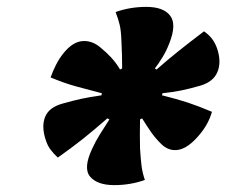

<svg xmlns="http://www.w3.org/2000/svg" viewBox="-20 -798 658 558"><path d="M405 -778Q455 -778 474.5 -752.5Q494 -727 472 -672Q464 -651 452.5 -632Q441 -613 430 -599L435 -596Q468 -625 500 -650.5Q532 -676 573 -707Q587 -697 596 -685.5Q605 -674 611 -657Q624 -618 612 -589Q600 -560 562 -549Q531 -540 506 -535Q481 -530 452 -527L451 -521Q495 -510 525.5 -500Q556 -490 596 -473Q586 -438 561 -408Q529 -369 500.5 -363Q472 -357 449 -379Q431 -397 419.5 -413.5Q408 -430 393 -454L387 -451Q386 -405 387 -366Q389 -334 391.5 -315Q394 -296 401 -275Q359 -260 312 -260Q263 -260 242 -284.5Q221 -309 248 -366Q257 -386 270 -407Q283 -428 298 -451L292 -454Q252 -419 220.5 -394Q189 -369 148 -340Q136 -351 127 -363Q118 -375 113 -391Q100 -430 111 -458Q122 -486 162 -497Q194 -506 217 -511Q240 -516 275 -521L276 -527Q233 -538 199 -547.5Q165 -557 127 -573Q133 -590 142.5 -609Q152 -628 165 -644Q191 -676 219 -678.5Q247 -681 272 -660Q289 -646 303 -631Q317 -616 329 -596L335 -599Q335 -616 334.5 -638Q334 -660 333 -676Q332 -708 328 -725Q324 -742 316 -763Q358 -778 405 -778Z"/></svg>

Font: Recursive Sn Csl St XBk
Style: Italic
Weight: 1000
Italic angle: -15°
Version: Version 1.085;hotconv 1.1.0;makeotfexe 2.6.0; ttfautohint (v